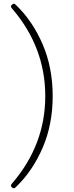

<svg xmlns="http://www.w3.org/2000/svg" viewBox="-20 -804 400 1035"><path d="M54 -784Q58 -784 61 -781.5Q64 -779 66 -777Q155 -692 209.5 -566Q264 -440 264 -286Q264 -132 209.5 -6.5Q155 119 66 204Q64 206 61 208.5Q58 211 54 211Q50 211 44.5 206Q39 201 39 197Q39 191 45 185Q224 -23 224 -286Q224 -550 45 -758Q39 -764 39 -770Q39 -774 45 -779Q51 -784 54 -784Z"/></svg>

Font: Asap Expanded Thin
Style: Regular
Weight: 100
Width: 7
Designer: Pablo Cosgaya
Foundry: Omnibus-Type
Version: Version 3.001; ttfautohint (v1.8.4.7-5d5b)